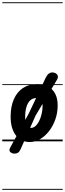

<svg xmlns="http://www.w3.org/2000/svg" viewBox="-25 -1250 574 1698"><path d="M237.5 6Q159 6 114 -54.5Q69 -115 69 -218Q69 -308 97.5 -372.8Q126 -437.5 178.8 -472Q231.5 -506.5 303.5 -506.5Q388.5 -506.5 436.8 -457.2Q485 -408 485 -317.5Q485 -253.5 464.8 -195.2Q444.5 -137 409.8 -91.8Q375 -46.5 330.5 -20.2Q286 6 237.5 6ZM250 -119Q277 -119 300 -147Q323 -175 337.2 -220.5Q351.5 -266 351.5 -318.5Q351.5 -351 335.8 -366.8Q320 -382.5 293.5 -382.5Q264.5 -382.5 242.8 -362.8Q221 -343 209.2 -305.2Q197.5 -267.5 197.5 -214Q197.5 -170 211.8 -144.5Q226 -119 250 -119ZM104.5 108.5Q80.5 108.5 66 94.5Q51.5 80.5 65 56L232 -251.5L378 -560Q391.5 -588 406.2 -598.8Q421 -609.5 438 -609.5Q454 -609.5 467.8 -601.5Q481.5 -593.5 486 -579Q490.5 -564.5 479 -545L289.5 -227.5L157 70Q147 92.5 133.8 100.5Q120.5 108.5 104.5 108.5ZM237.5 6Q159 6 114 -54.5Q69 -115 69 -218Q69 -308 97.5 -372.8Q126 -437.5 178.8 -472Q231.5 -506.5 303.5 -506.5Q388.5 -506.5 436.8 -457.2Q485 -408 485 -317.5Q485 -253.5 464.8 -195.2Q444.5 -137 409.8 -91.8Q375 -46.5 330.5 -20.2Q286 6 237.5 6ZM250 -119Q277 -119 300 -147Q323 -175 337.2 -220.5Q351.5 -266 351.5 -318.5Q351.5 -351 335.8 -366.8Q320 -382.5 293.5 -382.5Q264.5 -382.5 242.8 -362.8Q221 -343 209.2 -305.2Q197.5 -267.5 197.5 -214Q197.5 -170 211.8 -144.5Q226 -119 250 -119ZM104.5 108.5Q80.5 108.5 66 94.5Q51.5 80.5 65 56L232 -251.5L378 -560Q391.5 -588 406.2 -598.8Q421 -609.5 438 -609.5Q454 -609.5 467.8 -601.5Q481.5 -593.5 486 -579Q490.5 -564.5 479 -545L289.5 -227.5L157 70Q147 92.5 133.8 100.5Q120.5 108.5 104.5 108.5ZM-5 420.5H529.5V428.5H-5ZM-5 -16H529.5V0H-5ZM-5 -505.5H529.5V-497.5H-5ZM-5 -1230H529.5V-1222H-5Z"/></svg>

Font: Edu VIC WA NT Pre Guide
Style: Regular
Weight: 400
Designer: Tina and Corey Anderson, Eben Sorkin, Mirko Velimirovic
Foundry: Google for Education
Version: Version 1.000